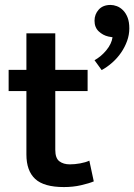

<svg xmlns="http://www.w3.org/2000/svg" viewBox="-20 -758 544 778"><path d="M335 -389H204V-151Q204 -117 220.5 -104.5Q237 -92 263 -92Q283 -92 305 -96Q327 -100 342 -107L360 -23Q341 -15 308.5 -7.5Q276 0 239 0Q158 0 122.5 -33Q87 -66 87 -132V-389H15V-475H87V-623H204V-475H335ZM419 -610Q397 -615 380 -631Q363 -647 363 -674Q363 -700 380 -719Q397 -738 428 -738Q440 -738 453.5 -733Q467 -728 478.5 -716.5Q490 -705 497 -687Q504 -669 504 -643Q504 -617 495 -592Q486 -567 470.5 -544.5Q455 -522 434.5 -504Q414 -486 392 -474L363 -514Q390 -529 411 -554.5Q432 -580 436 -607Z"/></svg>

Font: Mukta Vaani SemiBold
Style: Regular
Weight: 600
Designer: Noopur Datye, Girish Dalvi, Yashodeep Gholap, Pallavi Karambelkar
Foundry: Ek Type
Version: Version 2.538;PS 1.000;hotconv 16.6.51;makeotf.lib2.5.65220;